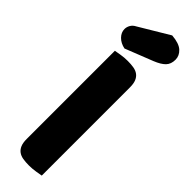

<svg xmlns="http://www.w3.org/2000/svg" viewBox="-305 -888 893 893"><g transform="rotate(45 142.0 -441.5)"><path d="M225 -1Q214 1 192.5 4.5Q171 8 149 8Q127 8 109.5 5Q92 2 80 -7Q68 -16 61.5 -31.5Q55 -47 55 -72V-652Q66 -654 87.5 -657.5Q109 -661 131 -661Q153 -661 170.5 -658Q188 -655 200 -646Q212 -637 218.5 -621.5Q225 -606 225 -581ZM193 -891Q242 -887 263 -867.5Q284 -848 284 -822Q284 -793 267.5 -776Q251 -759 216 -745L79 -691Q50 -697 32.5 -715Q15 -733 15 -755Q15 -769 22.5 -782Q30 -795 46 -803Z"/></g></svg>

Font: Baloo Da
Style: Regular
Weight: 400
Designer: Noopur Datye and Ek Type
Foundry: Ek Type
Version: Version 1.443;PS 1.000;hotconv 16.6.51;makeotf.lib2.5.65220;